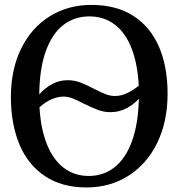

<svg xmlns="http://www.w3.org/2000/svg" viewBox="-20 -772 745 802"><path d="M680 -380.5Q680 -263.5 636.5 -174.8Q593 -86 516 -37.5Q439 11 341.5 11Q238.5 11 167.5 -36.5Q96.5 -84 61 -169.2Q25.5 -254.5 25.5 -366.5Q25.5 -482.5 68.8 -569.8Q112 -657 188.2 -704.2Q264.5 -751.5 361.5 -751.5Q465.5 -751.5 536.8 -705.8Q608 -660 644 -576.8Q680 -493.5 680 -380.5ZM144 -377.5Q166.5 -403.5 196.8 -420.2Q227 -437 263 -437Q290 -437 314.8 -427.8Q339.5 -418.5 373 -401Q402 -386 421.5 -378.5Q441 -371 460 -371Q487 -371 512.8 -383.8Q538.5 -396.5 559.5 -414Q555 -504 530 -569Q505 -634 460 -668.8Q415 -703.5 353.5 -703.5Q290.5 -703.5 244 -667.2Q197.5 -631 171.2 -558Q145 -485 144 -377.5ZM560 -359.5Q538 -335 507.5 -319.2Q477 -303.5 442 -303.5Q414.5 -303.5 390 -312.5Q365.5 -321.5 329 -339.5Q300.5 -354.5 282.2 -361.5Q264 -368.5 246.5 -368.5Q195 -368.5 145 -324Q150 -235 175.5 -170.5Q201 -106 245.5 -71.5Q290 -37 351 -37Q412.5 -37 458.8 -73.5Q505 -110 531.2 -182.2Q557.5 -254.5 560 -359.5Z"/></svg>

Font: Merriweather 12pt
Style: Regular
Weight: 400
Designer: Eben Sorkin
Foundry: Eben Sorkin
Version: Version 2.100